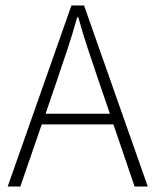

<svg xmlns="http://www.w3.org/2000/svg" viewBox="-20 -679 566 699"><path d="M188 -388 146 -265H380L338 -388Q318 -447 300 -501Q282 -555 265 -616H261Q244 -555 226 -501Q208 -447 188 -388ZM8 0 240 -659H286L518 0H470L393 -226H132L54 0Z"/></svg>

Font: TypoPRO Source Sans Pro
Style: Regular
Weight: 300
Designer: Paul D. Hunt
Foundry: Adobe Systems Incorporated
Version: Version 2.020;PS 2.000;hotconv 1.0.86;makeotf.lib2.5.63406